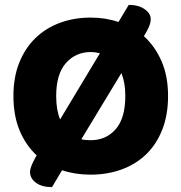

<svg xmlns="http://www.w3.org/2000/svg" viewBox="-20 -697 743 786"><path d="M35 -304Q35 -382 59.5 -442Q84 -502 126.5 -542.5Q169 -583 226.5 -604Q284 -625 351 -625Q412 -625 465 -607L507 -677Q547 -677 572 -659.5Q597 -642 597 -619Q597 -603 588.5 -584.5Q580 -566 569 -549Q615 -507 641.5 -446Q668 -385 668 -304Q668 -226 644 -165.5Q620 -105 577.5 -64.5Q535 -24 477 -3Q419 18 351 18Q288 18 234 0L193 69Q151 69 127 51Q103 33 103 8Q103 -6 111.5 -25Q120 -44 130 -61Q85 -103 60 -163.5Q35 -224 35 -304ZM351 -123Q414 -123 453.5 -168Q493 -213 493 -304Q493 -332 489 -355Q485 -378 477 -398L313 -127Q329 -123 351 -123ZM210 -304Q210 -275 214 -251.5Q218 -228 226 -208L389 -479Q369 -484 352 -484Q290 -484 250 -439Q210 -394 210 -304Z"/></svg>

Font: Baloo Tamma
Style: Regular
Weight: 400
Designer: Divya Kowshik and Ek Type
Foundry: Ek Type
Version: Version 1.007;PS 1.000;hotconv 1.0.88;makeotf.lib2.5.647800